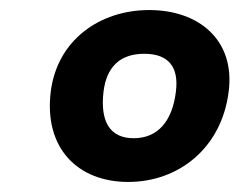

<svg xmlns="http://www.w3.org/2000/svg" viewBox="-20 -618 477 382"><path d="M277 -598C178 -598 94 -538 81 -436C67 -323 135 -256 235 -256C335 -256 421 -323 435 -436C448 -538 376 -598 277 -598ZM267 -511C316 -511 336 -484 330 -436C323 -377 294 -343 246 -343C198 -343 179 -377 186 -436C192 -484 218 -511 267 -511Z"/></svg>

Font: Falling Sky
Style: SeBdObl
Weight: 600
Designer: Paul D. Hunt
Foundry: Adobe Systems Incorporated
Version: Version 1.02